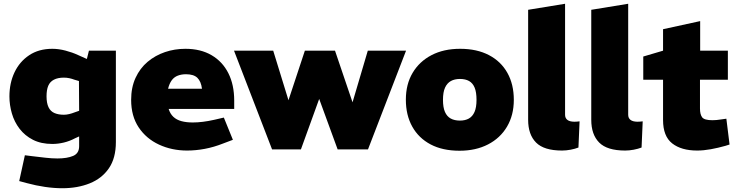

<svg xmlns="http://www.w3.org/2000/svg" viewBox="-20 -790 3904 1019"><path d="M311 209Q267 209 219 202Q171 195 123 182L82 171L112 34L152 39Q186 43 220.5 47Q255 51 285 51Q336 51 368 37.5Q400 24 400 -14V-66L378 -56Q350 -41 319 -33.5Q288 -26 258 -26Q198 -26 155 -48Q112 -70 84 -106.5Q56 -143 43 -188Q30 -233 30 -278Q30 -349 57 -406Q84 -463 135 -497Q186 -531 258 -531Q291 -531 327.5 -521.5Q364 -512 394 -498L441 -477L452 -521H595V-36Q595 49 558 103Q521 157 456.5 183Q392 209 311 209ZM227 -279Q227 -243 237.5 -221Q248 -199 269 -190Q290 -181 319 -181Q332 -181 347 -184.5Q362 -188 377 -194L400 -202L399 -360L375 -367Q362 -372 348 -375Q334 -378 319 -378Q287 -378 266 -367Q245 -356 236 -334.5Q227 -313 227 -279Z M973 9Q892 9 824 -22.5Q756 -54 716 -114Q676 -174 676 -260Q676 -326 699.5 -377Q723 -428 763.5 -462Q804 -496 855.5 -513.5Q907 -531 964 -531Q1045 -531 1103 -497Q1161 -463 1192 -401.5Q1223 -340 1223 -256V-212H875Q883 -186 900 -170Q917 -154 943 -147Q969 -140 1003 -140Q1028 -140 1056.5 -143.5Q1085 -147 1116 -154L1168 -166L1216 -48L1163 -28Q1115 -9 1067 0Q1019 9 973 9ZM872 -319H1052Q1047 -358 1027.5 -377Q1008 -396 967 -396Q943 -396 923.5 -388.5Q904 -381 891.5 -364Q879 -347 872 -319Z M1424 3 1222 -521H1430L1511 -258L1598 -521H1758L1851 -247L1932 -521H2135L1933 3H1772L1674 -265L1577 3Z M2419 10Q2329 10 2265.5 -23.5Q2202 -57 2168 -118Q2134 -179 2134 -261Q2134 -343 2170 -403.5Q2206 -464 2270.5 -497.5Q2335 -531 2422 -531Q2511 -531 2575 -497.5Q2639 -464 2673 -403Q2707 -342 2707 -260Q2707 -179 2671 -118Q2635 -57 2570 -23.5Q2505 10 2419 10ZM2421 -150Q2449 -150 2468.5 -161Q2488 -172 2498.5 -196Q2509 -220 2509 -260Q2509 -301 2499 -325Q2489 -349 2469.5 -360Q2450 -371 2421 -371Q2393 -371 2373 -360Q2353 -349 2342 -325Q2331 -301 2331 -260Q2331 -220 2341.5 -196Q2352 -172 2372 -161Q2392 -150 2421 -150Z M2963 9Q2867 9 2825 -33.5Q2783 -76 2783 -154V-738L2979 -770V-181Q2979 -163 2991.5 -153.5Q3004 -144 3029 -144Q3034 -144 3041 -144.5Q3048 -145 3056 -146L3050 -7Q3032 0 3008.5 4.5Q2985 9 2963 9Z M3298 9Q3202 9 3160 -33.5Q3118 -76 3118 -154V-738L3314 -770V-181Q3314 -163 3326.5 -153.5Q3339 -144 3364 -144Q3369 -144 3376 -144.5Q3383 -145 3391 -146L3385 -7Q3367 0 3343.5 4.5Q3320 9 3298 9Z M3680 9Q3596 9 3547.5 -29Q3499 -67 3499 -153V-367H3394V-490L3499 -521V-635L3696 -678V-521H3843V-367H3695V-214Q3695 -183 3706.5 -167.5Q3718 -152 3761 -152Q3771 -152 3782.5 -153Q3794 -154 3806 -156L3835 -160L3852 -23L3830 -16Q3791 -5 3752.5 2Q3714 9 3680 9Z"/></svg>

Font: REM Medium ExtraBold
Style: Regular
Weight: 800
Version: Version 1.005;gftools[0.9.28]